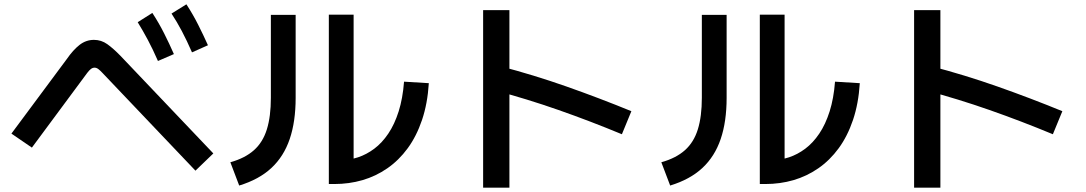

<svg xmlns="http://www.w3.org/2000/svg" viewBox="-20 -819 5040 891"><path d="M970 -107 887 -27 457 -479Q446 -491 437 -498Q428 -505 419 -505Q410 -505 402 -499Q394 -493 385 -481L128 -134L33 -199L290 -545Q319 -587 349 -610.5Q379 -634 416 -634Q450 -634 478 -614Q506 -594 540 -559ZM871 -576Q847 -631 824 -674.5Q801 -718 776 -756L845 -799Q875 -753 899.5 -704.5Q924 -656 945 -609ZM713 -536Q689 -591 666 -634Q643 -677 619 -716L687 -759Q717 -713 741.5 -664.5Q766 -616 787 -568Z M1090 42 1049 -66Q1117 -85 1158.5 -122Q1200 -159 1218.5 -219Q1237 -279 1237 -365V-750H1352V-365Q1352 -255 1324.5 -174Q1297 -93 1239.5 -39.5Q1182 14 1090 42ZM1855 -440 1970 -433Q1964 -338 1938.5 -262.5Q1913 -187 1872 -131Q1831 -75 1777.5 -38Q1724 -1 1662 17Q1600 35 1531 35H1506V-751H1621V-42L1562 -76Q1602 -76 1641.5 -89Q1681 -102 1717 -129Q1753 -156 1782 -199Q1811 -242 1830 -302Q1849 -362 1855 -440Z M2344 52H2222V-772H2344ZM2910 -303 2866 -196Q2719 -257 2572 -308.5Q2425 -360 2271 -401L2300 -512Q2457 -471 2609 -417.5Q2761 -364 2910 -303Z M3090 42 3049 -66Q3117 -85 3158.5 -122Q3200 -159 3218.5 -219Q3237 -279 3237 -365V-750H3352V-365Q3352 -255 3324.5 -174Q3297 -93 3239.5 -39.5Q3182 14 3090 42ZM3855 -440 3970 -433Q3964 -338 3938.5 -262.5Q3913 -187 3872 -131Q3831 -75 3777.5 -38Q3724 -1 3662 17Q3600 35 3531 35H3506V-751H3621V-42L3562 -76Q3602 -76 3641.5 -89Q3681 -102 3717 -129Q3753 -156 3782 -199Q3811 -242 3830 -302Q3849 -362 3855 -440Z M4344 52H4222V-772H4344ZM4910 -303 4866 -196Q4719 -257 4572 -308.5Q4425 -360 4271 -401L4300 -512Q4457 -471 4609 -417.5Q4761 -364 4910 -303Z"/></svg>

Font: Murecho Thin Medium
Style: Regular
Weight: 500
Version: Version 1.010